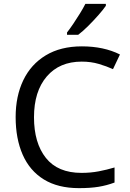

<svg xmlns="http://www.w3.org/2000/svg" viewBox="-20 -964 672 994"><path d="M403 -645Q288 -645 222 -568Q156 -491 156 -357Q156 -224 217.5 -146.5Q279 -69 402 -69Q449 -69 491 -77Q533 -85 573 -97V-19Q533 -4 490.5 3Q448 10 389 10Q280 10 207 -35Q134 -80 97.5 -163Q61 -246 61 -358Q61 -466 100.5 -548.5Q140 -631 217 -677.5Q294 -724 404 -724Q517 -724 601 -682L565 -606Q532 -621 491.5 -633Q451 -645 403 -645ZM528 -934Q516 -916 491 -887.5Q466 -859 437.5 -830.5Q409 -802 385 -784H327V-796Q342 -815 359.5 -841Q377 -867 394 -894.5Q411 -922 422 -944H528Z"/></svg>

Font: Noto Sans Linear A
Style: Regular
Weight: 400
Designer: Monotype Design Team
Foundry: Monotype Imaging Inc.
Version: Version 2.002; ttfautohint (v1.8.4.7-5d5b)